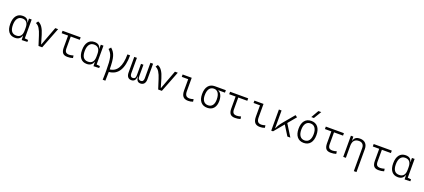

<svg xmlns="http://www.w3.org/2000/svg" viewBox="100 -2493 9760 4417"><g transform="rotate(20 4980.5 -285.0)"><path d="M256.3 9.8Q157.2 9.8 102.8 -58.3Q48.3 -126.5 48.3 -253.9Q48.3 -384.3 103.3 -455.8Q158.2 -527.3 258.8 -527.3Q323.7 -527.3 360.4 -498.8Q397 -470.2 406.2 -420.4H412.6V-517.6H477.5V-56.2L561 -47.9V0L422.9 4.9L418 -97.2H410.6Q402.8 -52.7 362.5 -21.5Q322.3 9.8 256.3 9.8ZM412.6 -226.1V-291.5Q412.6 -468.3 267.1 -468.3Q193.4 -468.3 153.6 -412.1Q113.8 -356 113.8 -253.9Q113.8 -49.3 266.1 -49.3Q412.6 -49.3 412.6 -226.1Z M833 0 759.3 -231Q728 -331.1 689.7 -392.3Q651.4 -453.6 596.2 -474.6L633.3 -527.3Q695.8 -504.4 739.3 -439.5Q782.7 -374.5 814 -268.6L877 -55.2H882.3L1055.2 -517.6H1125L923.3 0Z M1541.5 9.8Q1461.9 9.8 1426.3 -32Q1390.6 -73.7 1390.6 -166.5V-457.5H1233.4V-517.6H1676.8V-457.5H1455.6V-168.5Q1455.6 -106.9 1479.7 -79.1Q1503.9 -51.3 1564.5 -51.3Q1604 -51.3 1665.5 -69.8L1673.8 -9.3Q1639.6 1 1608.6 5.4Q1577.6 9.8 1541.5 9.8Z M2014.2 9.8Q1915 9.8 1860.6 -58.3Q1806.2 -126.5 1806.2 -253.9Q1806.2 -384.3 1861.1 -455.8Q1916 -527.3 2016.6 -527.3Q2081.5 -527.3 2118.2 -498.8Q2154.8 -470.2 2164.1 -420.4H2170.4V-517.6H2235.4V-56.2L2318.8 -47.9V0L2180.7 4.9L2175.8 -97.2H2168.5Q2160.6 -52.7 2120.4 -21.5Q2080.1 9.8 2014.2 9.8ZM2170.4 -226.1V-291.5Q2170.4 -468.3 2024.9 -468.3Q1951.2 -468.3 1911.4 -412.1Q1871.6 -356 1871.6 -253.9Q1871.6 -49.3 2023.9 -49.3Q2170.4 -49.3 2170.4 -226.1Z M2486.3 224.6Q2488.8 176.8 2490 119.4Q2491.2 62 2491.2 -4.9Q2491.2 -117.2 2485.8 -195.1Q2480.5 -272.9 2467.3 -326.2Q2454.1 -379.4 2430.4 -417Q2406.7 -454.6 2370.6 -486.3L2416 -537.1Q2456.1 -501.5 2482.9 -461.7Q2509.8 -421.9 2525.6 -367.9Q2541.5 -314 2548.6 -237.8Q2555.7 -161.6 2557.1 -53.2Q2821.8 -82.5 2821.8 -517.6H2887.7Q2887.7 -19.5 2557.1 8.3Q2556.6 133.3 2551.3 224.6Z M3327.1 9.8Q3279.8 9.8 3253.7 -21.7Q3227.5 -53.2 3221.2 -122.6H3217.8Q3211.9 -53.2 3184.6 -21.7Q3157.2 9.8 3107.4 9.8Q3049.8 9.8 3019.5 -28.3Q2989.3 -66.4 2989.3 -136.7V-517.6H3054.2V-136.7Q3054.2 -95.2 3070.3 -72.3Q3086.4 -49.3 3117.2 -49.3Q3153.3 -49.3 3171.6 -70.1Q3189.9 -90.8 3189.9 -140.1V-419.9H3249.5V-140.1Q3249.5 -90.8 3267.1 -70.1Q3284.7 -49.3 3318.8 -49.3Q3351.6 -49.3 3368.4 -72.3Q3385.3 -95.2 3385.3 -136.7V-517.6H3450.2V-136.7Q3450.2 -66.4 3418.7 -28.3Q3387.2 9.8 3327.1 9.8Z M3762.7 0 3689 -231Q3657.7 -331.1 3619.4 -392.3Q3581.1 -453.6 3525.9 -474.6L3563 -527.3Q3625.5 -504.4 3668.9 -439.5Q3712.4 -374.5 3743.7 -268.6L3806.6 -55.2H3812L3984.9 -517.6H4054.7L3853 0Z M4497.6 9.8Q4410.6 9.8 4370.6 -37.4Q4330.6 -84.5 4330.6 -185.5V-459.5H4172.9V-517.6H4396V-190.4Q4396 -119.1 4421.9 -85.7Q4447.8 -52.2 4510.3 -52.2Q4547.9 -52.2 4605 -70.8L4613.3 -10.7Q4557.1 9.8 4497.6 9.8Z M4963.4 9.8Q4859.9 9.8 4803.5 -57.9Q4747.1 -125.5 4747.1 -249Q4747.1 -377.4 4803.7 -447.5Q4860.4 -517.6 4963.4 -517.6H5231.4V-457.5H5072.8V-448.7Q5102.1 -440.4 5125 -410.4Q5147.9 -380.4 5161.4 -335.2Q5174.8 -290 5174.8 -235.8Q5174.8 -118.2 5119.6 -54.2Q5064.5 9.8 4963.4 9.8ZM4963.4 -51.3Q5032.2 -51.3 5070.1 -101.3Q5107.9 -151.4 5107.9 -242.7Q5107.9 -345.7 5070.3 -401.6Q5032.7 -457.5 4963.4 -457.5Q4891.6 -457.5 4852.8 -401.6Q4814 -345.7 4814 -242.7Q4814 -151.4 4853.3 -101.3Q4892.6 -51.3 4963.4 -51.3Z M5643.1 9.8Q5563.5 9.8 5527.8 -32Q5492.2 -73.7 5492.2 -166.5V-457.5H5335V-517.6H5778.3V-457.5H5557.1V-168.5Q5557.1 -106.9 5581.3 -79.1Q5605.5 -51.3 5666 -51.3Q5705.6 -51.3 5767.1 -69.8L5775.4 -9.3Q5741.2 1 5710.2 5.4Q5679.2 9.8 5643.1 9.8Z M6255.4 9.8Q6168.5 9.8 6128.4 -37.4Q6088.4 -84.5 6088.4 -185.5V-459.5H5930.7V-517.6H6153.8V-190.4Q6153.8 -119.1 6179.7 -85.7Q6205.6 -52.2 6268.1 -52.2Q6305.7 -52.2 6362.8 -70.8L6371.1 -10.7Q6314.9 9.8 6255.4 9.8Z M6530.3 0V-517.6H6595.2V-86.9H6603Q6619.1 -130.9 6647.9 -175.3Q6676.8 -219.7 6721.2 -272.5L6934.1 -527.3L6983.4 -491.7L6817.4 -292L6999 0H6925.8L6775.4 -241.2L6574.7 0Z M7324.2 9.8Q7220.7 9.8 7163.1 -60.5Q7105.5 -130.9 7105.5 -258.8Q7105.5 -387.2 7163.1 -457.3Q7220.7 -527.3 7324.2 -527.3Q7427.7 -527.3 7485.4 -457.3Q7543 -387.2 7543 -258.8Q7543 -130.9 7485.4 -60.5Q7427.7 9.8 7324.2 9.8ZM7324.2 -51.3Q7397 -51.3 7436.5 -105.5Q7476.1 -159.7 7476.1 -258.8Q7476.1 -357.9 7436.5 -412.1Q7397 -466.3 7324.2 -466.3Q7252 -466.3 7212.2 -412.1Q7172.4 -357.9 7172.4 -258.8Q7172.4 -159.7 7212.2 -105.5Q7252 -51.3 7324.2 -51.3ZM7289.6 -609.4 7395.5 -794.9H7465.8L7353.5 -609.4Z M7986.8 9.8Q7907.2 9.8 7871.6 -32Q7835.9 -73.7 7835.9 -166.5V-457.5H7678.7V-517.6H8122.1V-457.5H7900.9V-168.5Q7900.9 -106.9 7925 -79.1Q7949.2 -51.3 8009.8 -51.3Q8049.3 -51.3 8110.8 -69.8L8119.1 -9.3Q8085 1 8054 5.4Q8022.9 9.8 7986.8 9.8Z M8634.3 224.6V-338.4Q8634.3 -400.9 8601.6 -434.6Q8568.8 -468.3 8510.7 -468.3Q8357.9 -468.3 8357.9 -292.5V0H8293V-517.6H8352.1L8356.9 -423.8H8363.8Q8385.7 -527.3 8516.1 -527.3Q8603.5 -527.3 8651.4 -477.5Q8699.2 -427.7 8699.2 -336.9V224.6Z M9158.7 9.8Q9079.1 9.8 9043.5 -32Q9007.8 -73.7 9007.8 -166.5V-457.5H8850.6V-517.6H9293.9V-457.5H9072.8V-168.5Q9072.8 -106.9 9096.9 -79.1Q9121.1 -51.3 9181.6 -51.3Q9221.2 -51.3 9282.7 -69.8L9291 -9.3Q9256.8 1 9225.8 5.4Q9194.8 9.8 9158.7 9.8Z M9631.3 9.8Q9532.2 9.8 9477.8 -58.3Q9423.3 -126.5 9423.3 -253.9Q9423.3 -384.3 9478.3 -455.8Q9533.2 -527.3 9633.8 -527.3Q9698.7 -527.3 9735.4 -498.8Q9772 -470.2 9781.2 -420.4H9787.6V-517.6H9852.5V-56.2L9936 -47.9V0L9797.9 4.9L9793 -97.2H9785.6Q9777.8 -52.7 9737.5 -21.5Q9697.3 9.8 9631.3 9.8ZM9787.6 -226.1V-291.5Q9787.6 -468.3 9642.1 -468.3Q9568.4 -468.3 9528.6 -412.1Q9488.8 -356 9488.8 -253.9Q9488.8 -49.3 9641.1 -49.3Q9787.6 -49.3 9787.6 -226.1Z"/></g></svg>

Font: CaskaydiaMono NF Light
Style: Regular
Weight: 300
Designer: Aaron Bell
Foundry: Saja Typeworks
Version: Version 2111.001; ttfautohint (v1.8.4);Nerd Fonts 3.1.1